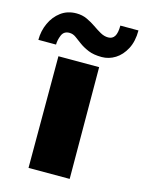

<svg xmlns="http://www.w3.org/2000/svg" viewBox="-150 -763 623 829"><g transform="rotate(15 161.5 -349.0)"><path d="M60 0V-499H242L244 0ZM37 -545H-42Q-42 -585 -26 -620Q-10 -655 19 -676.5Q48 -698 88 -698Q114 -698 135.5 -688Q157 -678 175 -665.5Q193 -653 210.5 -643Q228 -633 246 -633Q265 -633 274.5 -648Q284 -663 284 -696H365Q365 -647 347 -613Q329 -579 301 -561.5Q273 -544 241 -544Q205 -544 181 -554Q157 -564 140 -576.5Q123 -589 109.5 -599Q96 -609 80 -609Q55 -609 46 -587Q37 -565 37 -545Z"/></g></svg>

Font: Maven Pro Black
Style: Regular
Weight: 900
Designer: Joe Prince
Foundry: Joe Prince
Version: Version 2.103